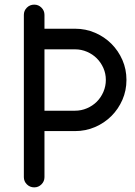

<svg xmlns="http://www.w3.org/2000/svg" viewBox="-20 -794 583 829"><path d="M304 -228H172V-29Q172 -11 159 2Q146 15 128 15Q109 15 96 2Q83 -11 83 -29V-730Q83 -748 96 -761Q109 -774 128 -774Q146 -774 159 -761Q172 -748 172 -730V-670H304Q350 -670 390.5 -652.5Q431 -635 461 -605Q491 -575 508.5 -535Q526 -495 526 -449Q526 -403 508.5 -363Q491 -323 461 -293Q431 -263 390.5 -245.5Q350 -228 304 -228ZM304 -581H172V-316H304Q331 -316 355.5 -326.5Q380 -337 398 -355Q416 -373 426.5 -397.5Q437 -422 437 -449Q437 -476 426.5 -500Q416 -524 398 -542Q380 -560 355.5 -570.5Q331 -581 304 -581Z"/></svg>

Font: Hanken
Style: Book
Weight: 400
Designer: Alfredo Marco Pradil
Foundry: Hanken Design Co.
Version: Version 2.06 2014